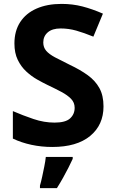

<svg xmlns="http://www.w3.org/2000/svg" viewBox="-20 -744 591 985"><path d="M511 -198Q511 -103 442.5 -46.5Q374 10 248 10Q193 10 141.5 -1Q90 -12 46 -33V-174Q97 -152 151.5 -133.5Q206 -115 260 -115Q316 -115 339.5 -136.5Q363 -158 363 -191Q363 -218 344.5 -237Q326 -256 295 -272.5Q264 -289 224 -308Q199 -320 170 -336.5Q141 -353 114.5 -377.5Q88 -402 71 -437Q54 -472 54 -521Q54 -585 83.5 -630.5Q113 -676 167.5 -700Q222 -724 296 -724Q352 -724 402.5 -711Q453 -698 508 -674L459 -556Q410 -576 371 -587Q332 -598 291 -598Q248 -598 225 -578Q202 -558 202 -526Q202 -501 217 -483.5Q232 -466 262 -450Q292 -434 337 -412Q392 -386 430.5 -358Q469 -330 490 -292Q511 -254 511 -198ZM353 71Q343 93 330.5 117.5Q318 142 303.5 168Q289 194 272 221H185V208Q191 188 196.5 162Q202 136 207.5 109Q213 82 215 61H353Z"/></svg>

Font: Noto Sans Adlam Unjoined
Style: Regular
Weight: 400
Designer: Mark Jamra, Neil Patel
Foundry: JamraPatel LLC
Version: Version 3.001